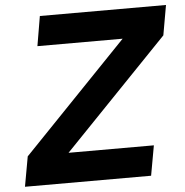

<svg xmlns="http://www.w3.org/2000/svg" viewBox="-53 -802 824 853"><g transform="rotate(-5 359.0 -375.0)"><path d="M610.5 -133.5 586.5 0H24L48 -133.5L513.5 -617.5H133.5L156 -750H718.5L695 -616.5L230 -133.5Z"/></g></svg>

Font: Russisch Sans ExtraBold
Style: Italic
Weight: 800
Width: 4
Italic angle: -10°
Designer: Michael Sharanda (font) & Cristiano Sobral (main changes)
Foundry: Michael Sharanda
Version: Version 2.00;September 8, 2020;FontCreator 13.0.0.2681 64-bi